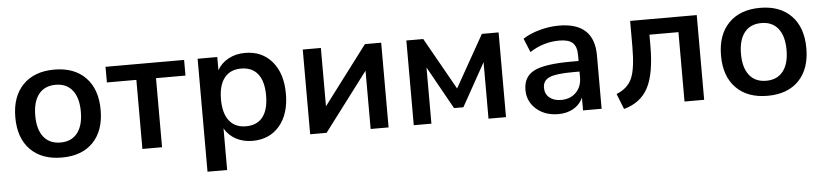

<svg xmlns="http://www.w3.org/2000/svg" viewBox="-44 -794 5220 1217"><g transform="rotate(-5 2566.5 -185.5)"><path d="M323.2 -549.8Q450.2 -549.8 522 -475.6Q593.8 -401.4 593.8 -269.5Q593.8 -137.7 522.5 -64Q451.2 9.8 323.2 9.8Q195.3 9.8 123 -64Q50.8 -137.7 50.8 -269.5Q50.8 -401.4 123 -475.6Q195.3 -549.8 323.2 -549.8ZM323.2 -85.9Q392.6 -85.9 430.2 -133.8Q467.8 -181.6 467.8 -269.5Q467.8 -357.4 430.2 -405.3Q392.6 -453.1 323.2 -453.1Q252.9 -453.1 215.3 -405.3Q177.7 -357.4 177.7 -269.5Q177.7 -181.6 215.3 -133.8Q252.9 -85.9 323.2 -85.9Z M835.9 0V-439.5H648.4V-539.1H1148.4V-439.5H960.9V0Z M1536.1 -549.8Q1644.5 -549.8 1708.5 -474.1Q1772.5 -398.4 1772.5 -269.5Q1772.5 -140.6 1708.5 -65.4Q1644.5 9.8 1536.1 9.8Q1477.5 9.8 1431.2 -15.1Q1384.8 -40 1359.4 -85V179.7H1234.4V-539.1H1359.4V-455.1Q1383.8 -499 1430.7 -524.4Q1477.5 -549.8 1536.1 -549.8ZM1502.9 -85.9Q1573.2 -85.9 1609.9 -132.8Q1646.5 -179.7 1646.5 -269.5Q1646.5 -359.4 1609.9 -406.2Q1573.2 -453.1 1502.9 -453.1Q1433.6 -453.1 1396.5 -405.8Q1359.4 -358.4 1359.4 -269.5Q1359.4 -180.7 1396.5 -133.3Q1433.6 -85.9 1502.9 -85.9Z M1903.3 0V-539.1H2018.6V-168L2298.8 -539.1H2402.3V0H2288.1V-371.1L2007.8 0Z M2562.5 0V-539.1H2669.9L2856.4 -208L3043 -539.1H3149.4V0H3038.1V-359.4L2885.7 -85.9H2826.2L2674.8 -357.4V0Z M3482.4 9.8Q3397.5 9.8 3342.3 -38.6Q3287.1 -86.9 3287.1 -161.1Q3287.1 -245.1 3355 -279.8Q3422.9 -314.5 3593.8 -314.5H3638.7V-351.6Q3638.7 -406.2 3612.8 -430.2Q3586.9 -454.1 3528.3 -454.1Q3426.8 -454.1 3339.8 -397.5L3303.7 -485.4Q3345.7 -513.7 3408.7 -531.2Q3471.7 -548.8 3533.2 -548.8Q3757.8 -548.8 3757.8 -339.8V0H3639.6V-81.1Q3620.1 -38.1 3579.1 -14.2Q3538.1 9.8 3482.4 9.8ZM3405.3 -164.1Q3405.3 -125 3433.1 -101.6Q3460.9 -78.1 3507.8 -78.1Q3566.4 -78.1 3602.5 -114.7Q3638.7 -151.4 3638.7 -210V-247.1H3594.7Q3488.3 -247.1 3446.8 -228.5Q3405.3 -210 3405.3 -164.1Z M3860.4 -85Q3932.6 -113.3 3959.5 -174.8Q3986.3 -236.3 3986.3 -376V-539.1H4410.2V0H4285.2V-441.4H4100.6V-371.1Q4100.6 -193.4 4053.7 -104.5Q4006.8 -15.6 3899.4 13.7Z M4813.5 -549.8Q4940.4 -549.8 5012.2 -475.6Q5084 -401.4 5084 -269.5Q5084 -137.7 5012.7 -64Q4941.4 9.8 4813.5 9.8Q4685.5 9.8 4613.3 -64Q4541 -137.7 4541 -269.5Q4541 -401.4 4613.3 -475.6Q4685.5 -549.8 4813.5 -549.8ZM4813.5 -85.9Q4882.8 -85.9 4920.4 -133.8Q4958 -181.6 4958 -269.5Q4958 -357.4 4920.4 -405.3Q4882.8 -453.1 4813.5 -453.1Q4743.2 -453.1 4705.6 -405.3Q4668 -357.4 4668 -269.5Q4668 -181.6 4705.6 -133.8Q4743.2 -85.9 4813.5 -85.9Z"/></g></svg>

Font: Min Sans SemiBold
Style: Regular
Weight: 600
Designer: Jinseong-Kim, NotoSansCJK, Nunito
Foundry: Jinseong-Kim
Version: Version 1.400;Glyphs 3.1.2 (3151)